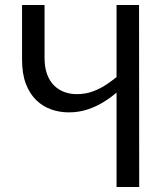

<svg xmlns="http://www.w3.org/2000/svg" viewBox="-20 -748 650 768"><path d="M446.2 0V-376.7H444.8Q423.4 -357.9 394 -339.7Q364.6 -321.5 329.6 -310Q294.7 -298.5 254.8 -298.5Q218.6 -298.5 185.1 -310.2Q151.7 -321.8 125.2 -347.2Q98.8 -372.6 83.5 -412.7Q68.2 -452.9 68.2 -509.9V-728H158.2V-517Q158.2 -478.9 168.2 -451.4Q178.3 -423.8 196.3 -406.1Q214.3 -388.3 237.6 -379.9Q260.9 -371.4 286.9 -371.4Q322.2 -371.4 352.1 -382.6Q382.1 -393.8 405.9 -410.1Q429.8 -426.4 446.2 -439.6V-728H536.2L536.8 0Z"/></svg>

Font: Murecho Thin
Style: Regular
Weight: 100
Designer: Neil Summerour
Foundry: Positype
Version: Version 1.010